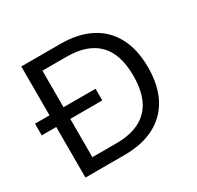

<svg xmlns="http://www.w3.org/2000/svg" viewBox="-151 -880 1083 1055"><g transform="rotate(-30 390.0 -352.5)"><path d="M104 0V-705H351Q464 -705 543 -664Q622 -623 663.5 -544.5Q705 -466 705 -353Q705 -240 663.5 -161Q622 -82 543 -41Q464 0 351 0ZM193 -78H346Q477 -78 544.5 -146Q612 -214 612 -353Q612 -492 544.5 -559.5Q477 -627 346 -627H193ZM12 -321V-395H396V-321Z"/></g></svg>

Font: Nunito Sans 8pt
Style: Regular
Weight: 400
Version: Version 3.101;gftools[0.9.27]